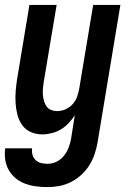

<svg xmlns="http://www.w3.org/2000/svg" viewBox="-38 -540 533 783"><path d="M156 223Q132 223 109 220Q86 217 64.5 209Q43 201 26 187Q9 173 -2 154Q-13 135 -16.5 112Q-20 89 -17 65H93Q91 79 94.5 91.5Q98 104 107.5 113Q117 122 130 125Q143 128 156 128Q175 128 192.5 119.5Q210 111 222.5 95.5Q235 80 242 61.5Q249 43 252 25L267 -70Q256 -53 242 -38Q228 -23 210.5 -12.5Q193 -2 173 3Q153 8 134 8Q109 8 87.5 -1.5Q66 -11 52.5 -30Q39 -49 33 -72.5Q27 -96 25.5 -120Q24 -144 26 -169Q28 -194 32 -219L82 -520H193L140 -204Q138 -191 137 -178Q136 -165 137 -152.5Q138 -140 141.5 -128Q145 -116 152 -106Q159 -96 170.5 -91.5Q182 -87 195 -87Q212 -87 228.5 -94Q245 -101 257.5 -114.5Q270 -128 276 -144.5Q282 -161 285 -178L342 -520H453L360 40Q356 64 348 88Q340 112 326.5 133.5Q313 155 293.5 173Q274 191 251 202.5Q228 214 204 218.5Q180 223 156 223Z"/></svg>

Font: Iosevka QP
Style: Bold Italic
Weight: 700
Italic angle: -9°
Designer: Belleve Invis
Foundry: Belleve Invis
Version: Version 20.0.0; ttfautohint (v1.8.4)